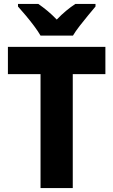

<svg xmlns="http://www.w3.org/2000/svg" viewBox="-20 -951 573 971"><path d="M348 0H185V-576H20V-714H513V-576H348ZM185 -771Q173 -792 152.5 -819.5Q132 -847 110 -873Q88 -899 71 -918V-931H174Q197 -915 220 -896Q243 -877 267 -852Q291 -877 314.5 -896.5Q338 -916 361 -931H463V-918Q447 -899 425.5 -873Q404 -847 383 -820Q362 -793 349 -771Z"/></svg>

Font: Noto Sans Ethiopic SemiCondensed ExtraBold
Style: Regular
Weight: 800
Width: 4
Designer: Monotype Design Team
Foundry: Monotype Imaging Inc.
Version: Version 2.102; ttfautohint (v1.8.4.7-5d5b)